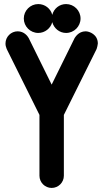

<svg xmlns="http://www.w3.org/2000/svg" viewBox="-20 -920 501 944"><path d="M7 -706C7 -693 10 -690 13 -679L174 -355V-56C174 -23 201 4 234 4C267 4 294 -23 294 -56V-355L455 -679C457 -684 461 -701 461 -706C461 -751 419 -766 401 -766C365 -766 349 -735 347 -733L234 -504L121 -733C116 -742 99 -766 67 -766C34 -766 7 -739 7 -706ZM168 -758C201 -758 229 -781 237 -811C245 -781 272 -758 305 -758C344 -758 376 -790 376 -829C376 -868 344 -900 305 -900C272 -900 245 -878 237 -847C229 -878 201 -900 168 -900C129 -900 97 -868 97 -829C97 -790 129 -758 168 -758Z"/></svg>

Font: LS
Style: Bold
Weight: 700
Designer: BSozoo
Foundry: BSozoo
Version: Version 001.000